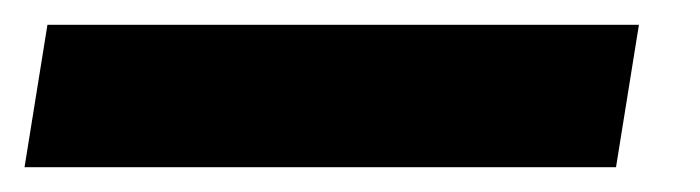

<svg xmlns="http://www.w3.org/2000/svg" viewBox="-101 -20 565 155"><path d="M414.8 0 396.3 115H-81.2L-62.7 0Z"/></svg>

Font: Inter Tight
Style: Italic
Weight: 400
Italic angle: -9.39999°
Designer: Rasmus Andersson
Foundry: rsms
Version: Version 3.002